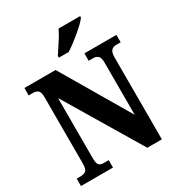

<svg xmlns="http://www.w3.org/2000/svg" viewBox="-213 -1071 1127 1211"><g transform="rotate(-30 350.5 -465.5)"><path d="M21 0V-54H49Q73 -54 87.5 -65Q102 -76 102 -118V-600Q102 -639 88 -649.5Q74 -660 56 -660H21V-714H248L539 -220V-600Q539 -636 525.5 -648Q512 -660 494 -660H458V-714H691V-660H656Q636 -660 623 -646.5Q610 -633 610 -596V0H504L173 -553V-118Q173 -76 184 -65Q195 -54 218 -54H254V0ZM305 -784Q318 -805 335.5 -830.5Q353 -856 369 -882.5Q385 -909 395 -931H552V-921Q544 -908 524 -888.5Q504 -869 478 -847Q452 -825 425.5 -805Q399 -785 376 -771H305Z"/></g></svg>

Font: Noto Serif Thai Condensed ExtraBold
Style: Regular
Weight: 800
Width: 3
Designer: Monotype Design Team
Foundry: Monotype Imaging Inc.
Version: Version 2.002; ttfautohint (v1.8.4.7-5d5b)